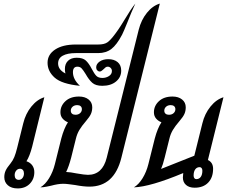

<svg xmlns="http://www.w3.org/2000/svg" viewBox="-20 -1044 1290 1074"><path d="M172 -81Q172 -42 146.5 -16Q121 10 79 10Q44 10 24 -7.5Q4 -25 4 -53Q4 -73 11.5 -89.5Q19 -106 39 -130Q52 -146 60 -165.5Q68 -185 76 -217L110 -354Q123 -408 155.5 -448Q188 -488 228 -500L160 -224Q146 -170 128 -142Q149 -135 160.5 -119Q172 -103 172 -81ZM114 -74Q114 -86 108 -93Q102 -100 92 -100Q79 -100 70.5 -89.5Q62 -79 62 -64Q62 -52 68 -45Q74 -38 85 -38Q98 -38 106 -48.5Q114 -59 114 -74Z M874 -1024 659 -162Q619 0 480 0Q447 0 400 -9Q391 -10 370 -13Q349 -16 334 -16Q305 -16 265 -5Q260 -4 241 0Q222 4 206 4Q233 -12 254.5 -47Q276 -82 287 -126L323 -270Q338 -326 360 -360Q342 -367 330 -381Q318 -395 318 -416Q318 -452 346 -478Q374 -504 422 -504Q455 -504 475.5 -487.5Q496 -471 496 -444Q496 -423 488.5 -406.5Q481 -390 462 -368Q437 -339 424 -317Q411 -295 405 -270L378 -162Q365 -112 350 -82Q375 -81 408 -74Q454 -66 472 -66Q553 -66 577 -162L756 -878Q770 -933 802 -972.5Q834 -1012 874 -1024ZM376 -425Q376 -414 383 -408Q390 -402 402 -402Q418 -402 428 -411Q438 -420 438 -433Q438 -444 431 -450Q424 -456 412 -456Q396 -456 386 -447Q376 -438 376 -425Z M305 -689Q305 -654 346 -633Q343 -645 343 -658Q343 -687 360.5 -704Q378 -721 409 -721Q443 -721 460 -705.5Q477 -690 493 -659Q507 -632 518.5 -620Q530 -608 553 -608Q573 -608 589.5 -618.5Q606 -629 606 -647Q606 -657 599 -664Q592 -671 583 -671Q576 -671 571 -667.5Q566 -664 555 -653Q546 -644 538 -644Q530 -644 524 -650.5Q518 -657 518 -667Q518 -686 537 -699.5Q556 -713 586 -713Q618 -713 638 -696.5Q658 -680 658 -649Q658 -612 629 -588Q600 -564 552 -564Q515 -564 496 -581Q477 -598 459 -630Q446 -651 437 -661Q428 -671 413 -671Q388 -671 388 -640Q388 -600 427 -564Q326 -574 286 -609.5Q246 -645 246 -693Q246 -739 288.5 -767Q331 -795 404 -795H529Q563 -795 580.5 -807Q598 -819 624 -854Q642 -878 658 -903.5Q674 -929 680 -939Q710 -990 737 -1024Q714 -974 691 -915Q672 -868 663 -850Q633 -793 603 -770Q573 -747 529 -747H404Q357 -747 331 -732.5Q305 -718 305 -689Z M1172 -100Q1172 -51 1144.5 -22.5Q1117 6 1069 6Q1038 6 1020.5 -9.5Q1003 -25 1003 -51Q1003 -60 1005 -76Q821 1 729 4Q756 -12 777.5 -47Q799 -82 810 -126L846 -270Q861 -326 883 -360Q865 -367 853 -381Q841 -395 841 -416Q841 -452 869 -478Q897 -504 945 -504Q978 -504 998.5 -487.5Q1019 -471 1019 -444Q1019 -423 1011.5 -406.5Q1004 -390 985 -368Q960 -339 947 -317Q934 -295 928 -270L901 -162Q891 -121 881 -99L1067 -173L1112 -354Q1125 -408 1157.5 -448Q1190 -488 1230 -500L1143 -149Q1172 -135 1172 -100ZM899 -425Q899 -414 906 -408Q913 -402 925 -402Q941 -402 951 -411Q961 -420 961 -433Q961 -444 954 -450Q947 -456 935 -456Q919 -456 909 -447Q899 -438 899 -425ZM1112 -89Q1112 -98 1108 -103.5Q1104 -109 1097 -109Q1081 -109 1072 -96.5Q1063 -84 1063 -62Q1063 -53 1067 -47.5Q1071 -42 1078 -42Q1094 -42 1103 -54.5Q1112 -67 1112 -89Z"/></svg>

Font: Srisakdi
Style: Bold
Weight: 700
Designer: Cadson Demak Co.,Ltd.
Foundry: Cadson Demak Co.,Ltd.
Version: Version 1.000